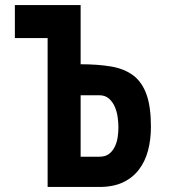

<svg xmlns="http://www.w3.org/2000/svg" viewBox="-20 -742 684 762"><path d="M169 0V-591H39V-722H300V-487Q369 -487 421.5 -478Q474 -469 509 -442.5Q544 -416 561.5 -367Q579 -318 579 -239Q579 -188 567.5 -144.5Q556 -101 531 -68.5Q506 -36 467.5 -18Q429 0 374 0ZM300 -120H374Q398 -120 412.5 -131Q427 -142 435.5 -159.5Q444 -177 447 -197.5Q450 -218 450 -237Q450 -255 447 -277Q444 -299 435.5 -318.5Q427 -338 412 -351Q397 -364 374 -364H300Z"/></svg>

Font: PostBus
Style: Regular
Weight: 400
Designer: Peter Wiegel
Version: Version 1.001